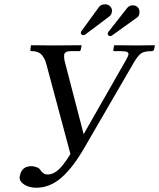

<svg xmlns="http://www.w3.org/2000/svg" viewBox="-20 -858 746 900"><path d="M203.1 -40Q228.5 -40 252.7 -61Q276.9 -82 310.1 -136.2L196.8 -559.1Q193.8 -569.8 190.4 -577.4Q187 -585 179.7 -595.7Q172.4 -606.4 159.7 -612.3Q147 -618.2 129.9 -618.2Q125.5 -618.2 123.3 -620.1Q121.1 -622.1 122.1 -625L125 -645L127 -646Q189 -645 230 -645L360.8 -646L362.8 -645L358.9 -626Q357.4 -618.2 351.1 -618.2H312Q284.2 -618.2 280.8 -602.1Q279.3 -591.8 282.2 -575.2L372.1 -229L569.8 -575.2Q581.1 -595.2 582 -601.1V-605Q582 -612.8 573.5 -615.5Q564.9 -618.2 544.9 -618.2H516.1Q509.8 -618.2 511.2 -625L515.1 -645L517.1 -646Q582 -645 625 -645L705.1 -646L706.1 -645L702.1 -626Q700.7 -618.2 689.9 -618.2Q656.7 -618.2 641.8 -607.9Q627 -597.7 607.9 -565.9L373 -161.1Q321.8 -72.8 268.1 -25.4Q213.9 22 149.9 22Q118.7 22 95.2 8.1Q71.8 -5.9 71.8 -26.9Q71.8 -30.3 73.2 -33.2Q81.1 -79.1 127.9 -79.1Q139.6 -79.1 152.8 -73.7Q166 -68.4 169.9 -60.1Q183.1 -40 203.1 -40ZM474.1 -837.9Q485.4 -837.9 495.1 -829.3Q504.9 -820.8 504.9 -808.1Q504.9 -790.5 492.2 -780.8L377.9 -694.8Q372.1 -692.9 370.1 -692.9Q365.7 -692.9 362.3 -696.3Q358.9 -699.7 358.9 -704.1Q358.9 -709 360.8 -710.9L444.8 -826.2Q453.6 -837.9 474.1 -837.9ZM621.1 -774.9 503.9 -690.9Q501 -689 496.1 -689Q492.2 -689 488.5 -691.9Q484.9 -694.8 484.9 -699.2Q484.9 -705.1 486.8 -707L576.2 -820.8Q586.9 -833 601.1 -833Q617.7 -833 625.7 -824Q633.8 -814.9 633.8 -801.8Q633.8 -781.7 621.1 -774.9Z"/></svg>

Font: Linux Libertine G
Style: Italic
Weight: 400
Italic angle: -12°
Designer: Philipp H. Poll
Foundry: Philipp H. Poll
Version: Version 5.1.3